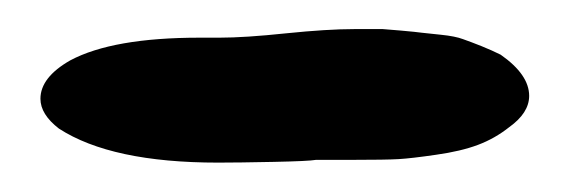

<svg xmlns="http://www.w3.org/2000/svg" viewBox="-20 -479 392 132"><path d="M130.9 -453.1Q148.4 -453.1 176.8 -456.1Q205.1 -459 223.6 -459Q236.3 -459 243.2 -459Q244.1 -459 255.4 -458Q266.6 -457 270 -456.5Q273.4 -456.1 283.2 -455.1Q293 -454.1 298.3 -452.1Q303.7 -450.2 311 -447.3Q318.4 -444.3 324.2 -441.4Q343.8 -427.7 343.8 -413.1Q343.8 -401.4 330.1 -391.6Q320.3 -383.8 308.6 -379.4Q296.9 -375 279.8 -372.6Q262.7 -370.1 253.9 -369.6Q245.1 -369.1 222.7 -369.1Q200.2 -369.1 197.3 -369.1Q192.4 -368.2 168 -367.7Q143.6 -367.2 129.9 -367.2Q56.6 -367.2 20.5 -390.6Q7.8 -400.4 7.8 -411.1Q7.8 -425.8 28.3 -437.5Q57.6 -453.1 117.2 -453.1Z"/></svg>

Font: Essays1743
Style: Bold
Weight: 700
Designer: Based on the typeface in a 1743 English translation of the essays of Montaigne.  PostScript/TrueType font designed by Jo
Version: Version 002.100